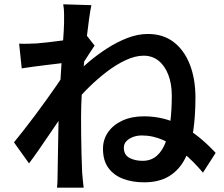

<svg xmlns="http://www.w3.org/2000/svg" viewBox="-20 -826 1040 893"><path d="M924 -23Q881 -74 835 -113Q789 -152 740 -174Q691 -196 640 -196Q618 -196 599 -189Q580 -182 568 -169.5Q556 -157 556 -139Q556 -106 581.5 -92Q607 -78 643 -78Q683 -78 709.5 -101.5Q736 -125 751 -166Q766 -207 772.5 -262Q779 -317 779 -381Q779 -437 762.5 -479Q746 -521 717 -544Q688 -567 648 -567Q609 -567 565 -546.5Q521 -526 477 -492.5Q433 -459 393 -419.5Q353 -380 322 -341L323 -475Q354 -505 393.5 -538.5Q433 -572 479 -601.5Q525 -631 573 -649.5Q621 -668 668 -668Q738 -668 787 -631Q836 -594 862.5 -527Q889 -460 889 -372Q889 -284 878 -211.5Q867 -139 840 -87Q813 -35 766.5 -6.5Q720 22 650 22Q597 22 553.5 6Q510 -10 484.5 -44.5Q459 -79 459 -134Q459 -177 482.5 -211Q506 -245 549 -265Q592 -285 650 -285Q742 -285 823 -242.5Q904 -200 983 -115ZM289 -535Q274 -533 249 -530Q224 -527 195 -523.5Q166 -520 136 -516Q106 -512 81 -508L69 -623Q89 -622 107.5 -622.5Q126 -623 150 -624Q173 -626 205.5 -629.5Q238 -633 272.5 -638Q307 -643 337 -649Q367 -655 383 -661L420 -614Q412 -602 400 -584Q388 -566 376.5 -547.5Q365 -529 356 -516L306 -343Q289 -318 265 -282.5Q241 -247 214.5 -208Q188 -169 162 -131.5Q136 -94 115 -66L45 -164Q64 -187 89 -219Q114 -251 141.5 -287.5Q169 -324 195 -360.5Q221 -397 243 -428.5Q265 -460 279 -482L282 -515ZM278 -721Q278 -741 278 -762.5Q278 -784 274 -806L405 -802Q400 -779 394 -736Q388 -693 381.5 -636.5Q375 -580 369.5 -518Q364 -456 360.5 -394.5Q357 -333 357 -280Q357 -238 357.5 -196.5Q358 -155 359 -113Q360 -71 362 -25Q363 -12 365 9.5Q367 31 369 47H245Q247 32 247.5 10.5Q248 -11 248 -23Q249 -71 249.5 -111.5Q250 -152 251 -197Q252 -242 253 -302Q254 -325 256 -361.5Q258 -398 260.5 -441.5Q263 -485 266 -530Q269 -575 272 -614.5Q275 -654 276.5 -682.5Q278 -711 278 -721Z"/></svg>

Font: Noto Sans SC Thin SemiBold
Style: Regular
Weight: 600
Version: Version 2.004-H2;hotconv 1.0.118;makeotfexe 2.5.65603